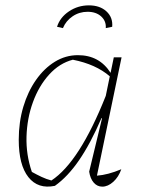

<svg xmlns="http://www.w3.org/2000/svg" viewBox="-20 -692 537 717"><path d="M185 2Q122 15 86 -30.5Q50 -76 50 -170Q50 -236 67 -293Q84 -350 114.5 -393.5Q145 -437 185 -461.5Q225 -486 271 -486Q351 -486 393 -420L405 -478H434L342 -36Q383 -39 433 -60Q423 -31 403 -13Q383 5 362 5Q343 5 330 -10Q317 -25 313 -51L361 -250L359 -251Q318 -156 275.5 -94Q233 -32 185 2ZM99 -50Q117 -40 135 -31.5Q153 -23 172 -18Q277 -87 375 -334L390 -407Q338 -452 252 -469Q202 -456 163.5 -413.5Q125 -371 103 -310.5Q81 -250 79 -182Q77 -114 99 -50ZM312 -672Q353 -672 377.5 -649.5Q402 -627 399 -592L375 -587Q377 -613 358 -630.5Q339 -648 307 -648Q276 -648 251 -631Q226 -614 215 -587L193 -592Q204 -627 237.5 -649.5Q271 -672 312 -672Z"/></svg>

Font: Piazzolla Thin
Style: Italic
Weight: 100
Italic angle: -11.3°
Designer: Juan Pablo del Peral
Foundry: Huerta Tipografica
Version: Version 1.330